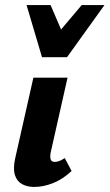

<svg xmlns="http://www.w3.org/2000/svg" viewBox="-20 -731 433 759"><path d="M115 8Q88 8 67.5 -3Q47 -14 39 -39Q31 -64 40 -105L112 -424H247L181 -131Q177 -113 180 -102Q183 -91 196 -91Q204 -91 213 -94Q222 -97 236 -106L263 -55Q229 -23 190.5 -7.5Q152 8 115 8ZM146 -505 189 -576 303 -711H393L245 -505ZM146 -505 85 -711H180L237 -578L245 -505Z"/></svg>

Font: Ysabeau ExtraBold
Style: Italic
Weight: 800
Italic angle: -12°
Designer: Christian Thalmann (Catharsis Fonts)
Version: Version 2.002